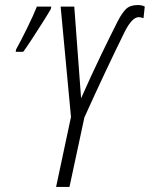

<svg xmlns="http://www.w3.org/2000/svg" viewBox="-20 -740 593 760"><path d="M72 -535Q84 -551 106.5 -585.5Q129 -620 150.5 -654Q172 -688 181 -704L183 -714H126Q113 -681 87.5 -629Q62 -577 44 -545L42 -535ZM255 0 314 -275Q397 -459 474 -615Q503 -672 529 -672Q538 -672 548 -668L553 -714Q543 -720 525 -720Q495 -720 479 -704.5Q463 -689 446 -656Q415 -595 377.5 -517Q340 -439 301 -351L274 -714H220L261 -277L202 0Z"/></svg>

Font: Noto Sans Display Condensed Light
Style: Italic
Weight: 300
Width: 3
Designer: Monotype Design team
Foundry: Monotype Imaging Inc.
Version: 1.000